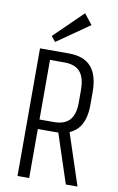

<svg xmlns="http://www.w3.org/2000/svg" viewBox="-100 -983 640 1037"><g transform="rotate(10 219.5 -464.5)"><path d="M73 -700H232Q314 -700 354 -654.5Q394 -609 394 -516V-447Q394 -358 353.5 -313.5Q313 -269 232 -269H134V-321H216Q274 -321 302 -352Q330 -383 330 -448V-515Q330 -584 302.5 -616Q275 -648 216 -648H123L137 -670V0H73ZM244 -285H308L402 0H338ZM325 -872 147 -748 124 -777 280 -929Z"/></g></svg>

Font: Pathway Extreme Condensed ExtraLight
Style: Regular
Weight: 250
Width: 3
Version: Version 1.001;gftools[0.9.26]